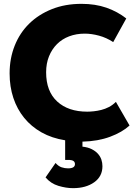

<svg xmlns="http://www.w3.org/2000/svg" viewBox="-20 -730 714 999"><path d="M360 249Q324 249 284 237Q244 225 217 193L269 118Q284 135 300.5 140.5Q317 146 334 146Q370 146 370 124Q370 113 362 107.5Q354 102 334 102H319V0Q250 -11 196.5 -41Q143 -71 106 -116.5Q69 -162 49.5 -220.5Q30 -279 30 -348Q30 -426 56.5 -492.5Q83 -559 132 -607Q181 -655 250 -682.5Q319 -710 404 -710Q476 -710 533.5 -690Q591 -670 637 -634L569 -511Q534 -534 495 -544.5Q456 -555 421 -555Q377 -555 340 -541Q303 -527 276.5 -500.5Q250 -474 235 -437Q220 -400 220 -354Q220 -255 277.5 -202Q335 -149 434 -149Q449 -149 468 -151Q487 -153 507 -158Q527 -163 546.5 -173Q566 -183 583 -200L654 -77Q616 -42 553 -18.5Q490 5 409 7V33Q437 36 457 46Q477 56 489.5 70Q502 84 507.5 100.5Q513 117 513 135Q513 188 470 218.5Q427 249 360 249Z"/></svg>

Font: Tilda Sans Black
Style: Regular
Weight: 900
Designer: ParaType Ltd
Foundry: ParaType Ltd
Version: Version 1.009